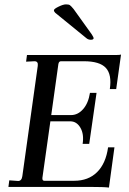

<svg xmlns="http://www.w3.org/2000/svg" viewBox="-20 -846 585 869"><path d="M359.9 -568.8H255.9Q246.1 -568.8 244.1 -555.2L211.9 -325.2H301.8Q332.5 -325.2 356.2 -352.1Q379.9 -378.9 387.2 -425.8H417L383.8 -194.8H354Q360.8 -238.8 344 -267.8Q327.1 -296.9 297.9 -296.9H208L171.9 -41Q170.9 -27.8 180.2 -27.8H315.9Q379.9 -27.8 419.4 -66.9Q459 -106 469.2 -179.2H498L473.1 2.9Q450.2 0 387.2 0H18.1L22 -29.8L62 -26.9Q78.1 -26.9 81.1 -48.8L150.9 -547.9Q153.8 -568.8 136.2 -568.8L98.1 -566.9L102.1 -597.2H509.8Q522.9 -597.2 527.8 -599.1L505.9 -442.9H477.1Q486.8 -508.8 459 -538.8Q431.2 -568.8 359.9 -568.8ZM313 -805.2 395 -690.9Q403.8 -676.8 403.8 -673.8Q403.8 -666 391.1 -666Q378.4 -666 369.1 -674.8L230 -788.1Q224.1 -793.9 224.1 -799.8Q224.1 -805.7 245.1 -815.9Q266.1 -826.2 278.6 -826.2Q291 -826.2 296.1 -822.8Q301.3 -819.3 313 -805.2Z"/></svg>

Font: Unna-Italic
Style: Italic
Weight: 400
Italic angle: -8°
Designer: Jorge de Buen U.
Foundry: Omnibus-Type
Version: Version 2.006;PS 002.006;hotconv 1.0.70;makeotf.lib2.5.58329